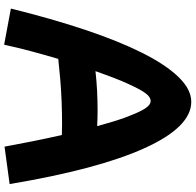

<svg xmlns="http://www.w3.org/2000/svg" viewBox="-28 -826 925 908"><g transform="rotate(90 434.0 -371.5)"><path d="M191 71 20 39Q68 -155 120.5 -312Q173 -469 229 -581Q285 -693 343.5 -753.5Q402 -814 461 -814Q580 -814 680 -593.5Q780 -373 850 45L673 69Q661 3 647 -66.5Q633 -136 618 -202Q594 -203 566 -203Q517 -203 462.5 -201Q408 -199 355.5 -194.5Q303 -190 258 -185Q239 -121 221.5 -55.5Q204 10 191 71ZM375 -513Q353 -466 316 -361Q359 -366 407 -368.5Q455 -371 501 -371Q540 -371 576 -369Q562 -420 549.5 -460Q537 -500 527 -523Q506 -577 490 -599.5Q474 -622 457 -622Q439 -622 421 -598.5Q403 -575 375 -513Z"/></g></svg>

Font: Mochiy Pop P One
Style: Regular
Weight: 400
Designer: FONTDASU
Foundry: FONTDASU / Google Inc. / Adobe
Version: Version 2.000